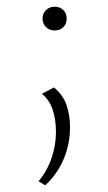

<svg xmlns="http://www.w3.org/2000/svg" viewBox="-20 -377 321 573"><path d="M115 176 95 164Q121 133 134 94.5Q147 56 147 17Q147 -22 136.5 -51.5Q126 -81 105 -97L141 -116Q168 -94 178.5 -63.5Q189 -33 189 3Q189 36 180.5 67.5Q172 99 155.5 126.5Q139 154 115 176ZM143 -286Q128 -286 117.5 -296Q107 -306 107 -321Q107 -337 117.5 -347Q128 -357 143 -357Q159 -357 169 -347Q179 -337 179 -321Q179 -306 169 -296Q159 -286 143 -286Z"/></svg>

Font: Ysabeau SC ExtraLight
Style: Regular
Weight: 250
Designer: Christian Thalmann (Catharsis Fonts)
Version: Version 2.001;gftools[0.9.30]; featfreeze: smcp